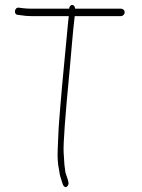

<svg xmlns="http://www.w3.org/2000/svg" viewBox="-20 -664 572 775"><path d="M259.2 -629H105.9C93.3 -629 81.9 -629.7 71.9 -631L56.9 -633C37.5 -636.2 33.7 -604 52.9 -604L67.9 -602C79.3 -600 91.9 -599 105.9 -599H257.6C256.5 -591 255.5 -581 254.4 -569C245.6 -470.4 231.4 -334 223.6 -236L218.8 -176C215.2 -130.6 215.6 -114.5 212.9 -59.9C211.4 -29.1 213.2 -1.9 218.4 22L221.2 39.5C222.8 49.7 230.1 67.8 232.6 77.4C236.4 91.4 249.3 98.8 256.3 79.7C259.4 70.9 244.8 37.2 244 31.5C240.4 6.7 239.3 0.8 236.8 -49.7C235.1 -85.4 243.2 -196.3 261.2 -382.5C267.8 -450.8 273.3 -531.5 281.6 -599H468.2C476.4 -599 483.2 -606.2 483.2 -614.5C483.2 -622.9 476.4 -629 468.2 -629H283.2C281.9 -639 277.9 -644 271.2 -644C264.9 -644 259.2 -636.9 259.2 -629Z"/></svg>

Font: MewTooHand
Style: Condensed
Weight: 400
Designer: Mew Too, Robert Jablonski
Version: Version 0.77